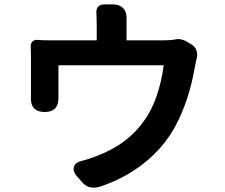

<svg xmlns="http://www.w3.org/2000/svg" viewBox="-20 -827 1040 887"><path d="M736.3 -525.4H250V-379.9Q252.9 -309.6 186.5 -309.6Q118.2 -309.6 123 -381.8V-561.5Q123 -590.8 122.1 -606.4Q120.1 -625 129.4 -634.8Q138.7 -644.5 156.2 -642.6Q175.8 -640.6 217.8 -640.6H426.8V-716.8Q426.8 -744.1 425.8 -758.8Q419.9 -806.6 461.9 -806.6H502Q533.2 -806.6 550.3 -787.6Q567.4 -768.6 564.5 -735.4V-640.6H734.4Q768.6 -640.6 787.1 -644.5Q817.4 -651.4 847.7 -631.8L861.3 -624Q900.4 -601.6 887.7 -552.7Q885.7 -546.9 883.8 -536.1Q881.8 -525.4 880.9 -521.5Q854.5 -364.3 790 -244.1Q737.3 -146.5 646.5 -74.2Q555.7 -2 439.5 36.1Q388.7 49.8 359.4 14.6L336.9 -10.7Q314.5 -36.1 321.8 -57.1Q329.1 -78.1 362.3 -85Q390.6 -91.8 426.8 -106.4Q571.3 -160.2 649.4 -274.4Q714.8 -368.2 736.3 -525.4Z"/></svg>

Font: GenSenMaruGothic TW TTF Bold
Style: Regular
Weight: 700
Version: Version 1.301